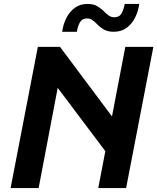

<svg xmlns="http://www.w3.org/2000/svg" viewBox="-20 -959 802 979"><path d="M481 0 619 -720H762L623 0ZM34 0 173 -720H286L588 -316L557 -135L239 -558L282 -552L177 0ZM297 -797Q302 -835 318.5 -867.5Q335 -900 362 -919.5Q389 -939 427 -939Q457 -939 477.5 -926.5Q498 -914 512 -899Q523 -888 535 -879.5Q547 -871 563 -871Q589 -871 600 -891Q611 -911 616 -939H690Q685 -901 668.5 -868.5Q652 -836 625 -816.5Q598 -797 560 -797Q530 -797 510 -808.5Q490 -820 476 -835Q464 -847 452 -856Q440 -865 424 -865Q399 -865 387.5 -845Q376 -825 372 -797Z"/></svg>

Font: Kufam SemiBold
Style: Italic
Weight: 600
Italic angle: -11°
Designer: Artur Schmal
Foundry: Original Type
Version: Version 1.301; ttfautohint (v1.8.3)